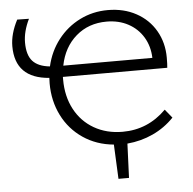

<svg xmlns="http://www.w3.org/2000/svg" viewBox="-57 -724 968 962"><g transform="rotate(-5 427.0 -243.5)"><path d="M492 7Q405 -1 338 -46.5Q271 -92 234.5 -165Q198 -238 198 -326Q198 -345 199 -354Q28 -367 28 -528Q28 -590 64 -659L123 -658Q93 -596 93 -541Q93 -478 120.5 -447.5Q148 -417 207 -411Q224 -486 269 -544Q314 -602 379 -634.5Q444 -667 520 -667Q600 -667 662.5 -633Q725 -599 759.5 -539Q794 -479 794 -404Q794 -370 792 -353H267V-339Q267 -255 301.5 -190Q336 -125 398.5 -89Q461 -53 542 -53Q669 -53 761 -145L796 -102Q750 -54 689.5 -26Q629 2 560 8L553 180H500ZM722 -409Q720 -468 692.5 -513.5Q665 -559 617.5 -584.5Q570 -610 509 -610Q418 -610 355 -555.5Q292 -501 274 -409Z"/></g></svg>

Font: LXGW Bright GB
Style: Regular
Weight: 400
Designer: Christian Thalmann (Catharsis Fonts)
Foundry: LXGW / Christian Thalmann (Catharsis Fonts) / Fontworks Inc.
Version: Version 5.510